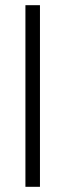

<svg xmlns="http://www.w3.org/2000/svg" viewBox="-20 -720 254 740"><path d="M134 0V-700H78V0Z"/></svg>

Font: Advent Pro
Style: Regular
Weight: 400
Designer: Andreas Kalpakidis
Foundry: Andreas Kalpakidis
Version: Version 2.002 2008